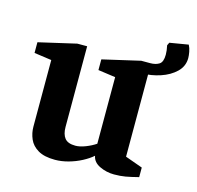

<svg xmlns="http://www.w3.org/2000/svg" viewBox="-95 -723 856 833"><g transform="rotate(15 333.0 -306.5)"><path d="M221 10Q173 10 145 -6.5Q117 -23 105.5 -49.5Q94 -76 94 -105V-404L16 -415V-463L185 -502H229V-140Q229 -107 243 -89.5Q257 -72 291 -72Q311 -72 336.5 -82Q362 -92 381 -105V-404L303 -415V-463L472 -502H516V-83L594 -55V-12Q559 -3 536 1Q513 5 485 5Q451 5 420.5 -9.5Q390 -24 385 -52Q367 -36 339.5 -21.5Q312 -7 281 1.5Q250 10 221 10ZM471 -450V-502H512Q536.6 -502 552.3 -512Q568 -522 568 -555Q568 -574 563 -596L569.2 -609L653 -623Q660 -610 663 -593.5Q666 -577 666 -566Q666 -529.1 639 -503Q612 -477 571 -463.5Q530 -450 488 -450Z"/></g></svg>

Font: Manuale
Style: Regular
Weight: 400
Designer: Eduardo Tunni / Pablo Cosgaya
Foundry: Eduardo Tunni / Pablo Cosgaya
Version: Version 1.002